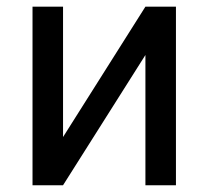

<svg xmlns="http://www.w3.org/2000/svg" viewBox="-20 -548 617 568"><path d="M410.2 -528.3 166.5 -142.6V-528.3H76.2V0H166.5L410.2 -385.3V0H500.5V-528.3Z"/></svg>

Font: FAU Chimera
Style: Regular
Weight: 400
Version: Version 1.002;hotconv 1.0.117;makeotfexe 2.5.65602